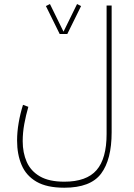

<svg xmlns="http://www.w3.org/2000/svg" viewBox="-20 -670 650 933"><path d="M270 -504.9 203.1 -640.6 222.7 -650.4 288.6 -516.1 354.5 -650.4 374 -640.6 307.1 -504.9ZM522.5 -27.3Q522.5 105.5 471.2 173.8Q419.9 242.2 292.5 242.2Q207.5 242.2 157.2 212.9Q106.9 183.6 85 131.8Q63 80.1 63 13.2Q63 -28.3 70.6 -72.8Q78.1 -117.2 91.8 -160.6L117.7 -150.9Q106 -110.4 98.1 -67.9Q90.3 -25.4 90.3 16.1Q90.3 72.3 109.9 116.7Q129.4 161.1 173.8 187Q218.3 212.9 292.5 212.9Q400.4 212.9 449.2 156.7Q498 100.6 498 -18.6V-643.1H522.5Z"/></svg>

Font: Vazirmatn FD NL Thin
Style: Regular
Weight: 100
Designer: Saber Rastikerdar
Foundry: Saber Rastikerdar
Version: Version 33.003